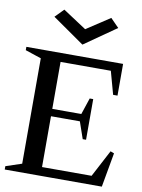

<svg xmlns="http://www.w3.org/2000/svg" viewBox="-101 -1011 797 1079"><g transform="rotate(10 298.0 -471.5)"><path d="M3 0V-19L108 -54L94 -34V-666L108 -646L3 -681V-700H555V-519H530L490 -664L509 -650H192L207 -665V-367L192 -382H387L368 -368L404 -476H424V-244H405L367 -354L387 -340H192L207 -355V-35L192 -50H504L483 -37L571 -204L592 -196L557 0ZM311 -767 129 -894 177 -943 311 -855 445 -943 493 -894Z"/></g></svg>

Font: Wittgenstein Medium
Style: Regular
Weight: 500
Designer: Jörg Drees
Foundry: Jörg Drees
Version: Version 1.500